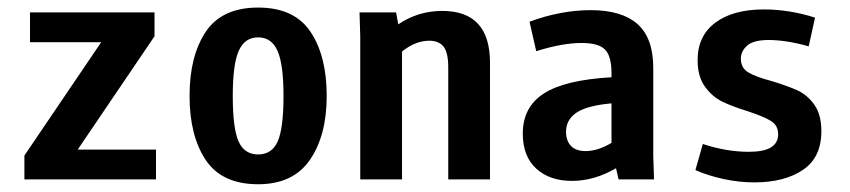

<svg xmlns="http://www.w3.org/2000/svg" viewBox="-20 -470 2228 503"><path d="M183.6 -78.1H388.7V0H43.9V-62.5L245.1 -359.4H58.6V-437.5H384.8V-375Z M476.6 -218.8Q476.6 -323.2 519 -386.7Q561.5 -450.2 656.2 -450.2Q751 -450.2 793.5 -386.7Q835.9 -323.2 835.9 -218.8Q835.9 -115.2 792 -51.3Q748 12.7 656.2 12.7Q561.5 12.7 519 -50.8Q476.6 -114.3 476.6 -218.8ZM722.7 -218.8Q722.7 -301.8 707 -336.9Q691.4 -372.1 656.2 -372.1Q621.1 -372.1 605.5 -336.9Q589.8 -301.8 589.8 -218.8Q589.8 -133.8 605 -99.6Q620.1 -65.4 656.2 -65.4Q692.4 -65.4 707.5 -99.6Q722.7 -133.8 722.7 -218.8Z M1263.7 -305.7V0H1154.3V-293.9Q1154.3 -332 1142.1 -347.7Q1129.9 -363.3 1104.5 -363.3Q1068.4 -363.3 1033.2 -335V0H923.8V-374L921.9 -437.5H1017.6L1023.4 -406.2Q1075.2 -441.4 1138.7 -441.4Q1263.7 -441.4 1263.7 -305.7Z M1600.6 0 1593.8 -29.3Q1537.1 3.9 1478.5 3.9Q1419.9 3.9 1384.8 -28.3Q1349.6 -60.5 1349.6 -120.1Q1349.6 -189.5 1404.8 -225.1Q1460 -260.7 1582 -267.6V-278.3Q1582 -323.2 1564.9 -340.3Q1547.9 -357.4 1503.9 -357.4Q1453.1 -357.4 1384.8 -335.9L1367.2 -413.1Q1449.2 -443.4 1527.3 -443.4Q1609.4 -443.4 1650.4 -406.7Q1691.4 -370.1 1691.4 -292V-62.5L1693.4 0ZM1514.6 -74.2Q1545.9 -74.2 1582 -95.7V-199.2Q1517.6 -193.4 1490.2 -174.8Q1462.9 -156.2 1462.9 -125Q1462.9 -101.6 1475.6 -87.9Q1488.3 -74.2 1514.6 -74.2Z M1993.2 -365.2Q1954.1 -365.2 1937.5 -350.6Q1920.9 -335.9 1920.9 -316.4Q1920.9 -292 1940.4 -280.3Q1960 -268.6 2001 -257.8Q2043 -245.1 2068.8 -233.4Q2094.7 -221.7 2113.3 -195.8Q2131.8 -169.9 2131.8 -126Q2131.8 -57.6 2083.5 -24.9Q2035.2 7.8 1956.1 7.8Q1916 7.8 1875.5 -1Q1835 -9.8 1801.8 -24.4L1821.3 -92.8Q1882.8 -72.3 1942.4 -72.3Q2018.6 -72.3 2018.6 -118.2Q2018.6 -141.6 1999.5 -153.3Q1980.5 -165 1938.5 -178.7Q1897.5 -191.4 1871.6 -204.1Q1845.7 -216.8 1826.7 -243.2Q1807.6 -269.5 1807.6 -312.5Q1807.6 -376 1854 -410.6Q1900.4 -445.3 1981.4 -445.3Q2047.9 -445.3 2115.2 -423.8L2098.6 -348.6Q2040 -365.2 1993.2 -365.2Z"/></svg>

Font: Sudo
Style: Bold
Weight: 700
Monospace: yes
Designer: Jens Kutilek
Foundry: Jens Kutilek
Version: Version 0.040